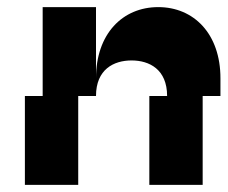

<svg xmlns="http://www.w3.org/2000/svg" viewBox="-20 -520 640 540"><path d="M250 -300V-500H100V-250H50V0H200V-250H250C250 -325 300 -350 350 -350C400 -350 450 -325 450 -250H400V0H550V-250H600V-300C600 -425 525 -500 425 -500C325 -500 250 -425 250 -300Z"/></svg>

Font: LS-VG5000 Bold Shifted
Style: Regular
Weight: 400
Designer: Justin Bihan, 2021
Foundry: Justin Bihan, 2021
Version: Version 1.000;Glyphs 3.1.2 (3151)